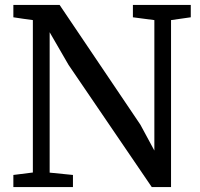

<svg xmlns="http://www.w3.org/2000/svg" viewBox="-20 -763 814 783"><path d="M114 -59.5V-681Q94.5 -683.5 74.5 -686.5Q54.5 -689.5 34.5 -692.5V-743H223L552.5 -254.5L609.5 -149V-681L522 -692.5V-743H758V-692.5L677.5 -681V0H599L259.5 -498.5L182.5 -631.5V-59L277.5 -49.5V0H34.5V-49.5Z"/></svg>

Font: Merriweather
Style: Regular
Weight: 400
Designer: Eben Sorkin
Foundry: Eben Sorkin
Version: Version 2.100; ttfautohint (v1.7.19-72a1) -l 8 -r 50 -G 200 